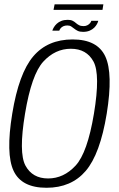

<svg xmlns="http://www.w3.org/2000/svg" viewBox="-20 -862 547 886"><path d="M194.5 4.5Q309 4.5 375.5 -73.2Q442 -151 472.5 -337.5Q502.5 -523 466 -601.5Q429.5 -680 315 -680Q200 -680 133.5 -602Q67 -524 36.5 -337.5Q6 -151.5 42.8 -73.5Q79.5 4.5 194.5 4.5ZM202 -38.5Q129.5 -38.5 97.5 -97.8Q65.5 -157 95.5 -337.5Q125.5 -518.5 180 -577.8Q234.5 -637 307 -637Q379.5 -637 411.5 -577.8Q443.5 -518.5 413.5 -337.5Q383.5 -157 328.8 -97.8Q274 -38.5 202 -38.5ZM363.5 -715Q381 -715 393.8 -720.5Q406.5 -726 414.8 -734.2Q423 -742.5 427.5 -751Q432 -759.5 433.5 -766H401.5Q400.5 -761.5 395.8 -755.5Q391 -749.5 383.2 -745.5Q375.5 -741.5 366 -741.5Q353 -741.5 344.8 -745.8Q336.5 -750 330 -756Q323.5 -762 315 -766.2Q306.5 -770.5 292.5 -770.5Q276 -770.5 263.2 -765.5Q250.5 -760.5 242 -752.5Q233.5 -744.5 228.5 -736Q223.5 -727.5 221.5 -720.5H253.5Q255 -725.5 259.5 -731.2Q264 -737 272 -740.8Q280 -744.5 290.5 -744.5Q301.5 -744.5 308.5 -740Q315.5 -735.5 322.5 -729.8Q329.5 -724 338.8 -719.5Q348 -715 363.5 -715ZM227 -816.5H453L457 -842H232Z"/></svg>

Font: Anybody SemiCondensed Light
Style: Italic
Weight: 300
Width: 4
Italic angle: -10°
Version: Version 1.113;gftools[0.9.25]